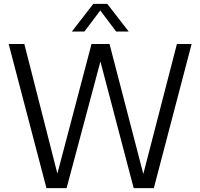

<svg xmlns="http://www.w3.org/2000/svg" viewBox="-20 -966 1028 986"><path d="M218.5 0 24.5 -740H105L284.5 -36H264.5L450 -740H542.5L725.5 -36H706.5L888.5 -740H964L770 0H666.5L486 -687H505.5L322 0ZM349 -804 459 -946H531L641 -804H576.5L488 -921.5H502L413.5 -804Z"/></svg>

Font: Encode Sans SemiCondensed
Style: Regular
Weight: 400
Width: 4
Designer: Multiple Designers
Foundry: Impallari Type
Version: Version 3.002